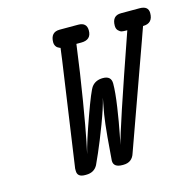

<svg xmlns="http://www.w3.org/2000/svg" viewBox="-94 -705 804 804"><g transform="rotate(-15 308.5 -303.0)"><path d="M145 -22V-32.2L210 -484.9Q210.9 -493.7 213.4 -510.7Q215.8 -527.8 216.8 -536.1L211.9 -538.1Q208 -540 204.1 -542.5Q200.2 -544.9 196.5 -551.5Q192.9 -558.1 192.9 -565.9Q192.9 -610.8 232.9 -610.8H313Q350.1 -610.8 350.1 -576.2Q350.1 -535.2 306.2 -535.2H285.2Q269 -412.1 250 -297.6Q231 -183.1 220.2 -129.9L209 -77.1Q222.2 -130.4 258.1 -230.2Q293.9 -330.1 306.2 -346.2Q323.2 -368.2 355 -368.2Q391.1 -368.2 391.1 -335Q391.1 -297.9 381.6 -233.9Q372.1 -169.9 362.8 -124L354 -78.1Q366.2 -134.3 505.9 -535.2H502Q488.8 -535.2 481.9 -536.6Q475.1 -538.1 467.5 -545.7Q460 -553.2 460 -566.9Q460 -610.8 499 -610.8H579.1Q617.2 -610.8 617.2 -580.1Q617.2 -535.2 574.2 -535.2Q571.3 -526.4 564.7 -508.8Q558.1 -491.2 555.2 -481.9L394 -32.2Q382.8 4.9 344.2 4.9H340.8Q301.8 4.9 301.8 -23.9L304.2 -54.2Q310.1 -133.3 315.4 -178.2Q320.8 -223.1 326.9 -252Q333 -280.8 334 -289.1Q324.2 -248 299.1 -181.6Q273.9 -115.2 253.9 -69.6Q233.9 -23.9 232.9 -22.9Q217.8 4.9 183.1 4.9H178.2Q145 4.9 145 -22Z"/></g></svg>

Font: CMU Typewriter Text
Style: BoldItalic
Weight: 700
Italic angle: -14.04°
Version: Version 0.7.0